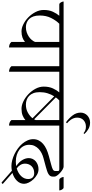

<svg xmlns="http://www.w3.org/2000/svg" viewBox="593 -1718 1190 2495"><g transform="rotate(90 1188.5 -471.0)"><path d="M558 -646V7Q538 7 519 0Q500 -7 486 -24V-200Q463 -180 429.5 -167.5Q396 -155 349 -155Q305 -155 256 -179.5Q207 -204 166 -244.5Q125 -285 98 -337Q71 -389 71 -444Q71 -513 94.5 -563.5Q118 -614 146 -646H0Q-9 -646 -16 -652Q-23 -658 -28 -667Q-33 -676 -36 -685.5Q-39 -695 -39 -702H670Q679 -702 686 -696Q693 -690 698 -681Q703 -672 706 -662.5Q709 -653 709 -646ZM294 -212Q331 -212 362.5 -223Q394 -234 419 -251Q444 -268 461 -289Q478 -310 486 -330V-646H250Q207 -603 175 -539Q143 -475 143 -392Q143 -344 155 -310Q167 -276 188 -254.5Q209 -233 236.5 -222.5Q264 -212 294 -212Z M874 -646V7Q854 7 835 0Q816 -7 802 -24V-646H680Q671 -646 664 -652Q657 -658 652 -667Q647 -676 644 -685.5Q641 -695 641 -702H986Q995 -702 1002 -696Q1009 -690 1014 -681Q1019 -672 1022 -662.5Q1025 -653 1025 -646Z M1574 -646V7Q1554 7 1535 0Q1516 -7 1502 -24V-206Q1478 -184 1442 -169.5Q1406 -155 1355 -155Q1309 -155 1258.5 -179.5Q1208 -204 1165.5 -244.5Q1123 -285 1095 -337Q1067 -389 1067 -444Q1067 -513 1090.5 -563.5Q1114 -614 1142 -646H996Q987 -646 980 -652Q973 -658 968 -667Q963 -676 960 -685.5Q957 -695 957 -702H1686Q1695 -702 1702 -696Q1709 -690 1714 -681Q1719 -672 1722 -662.5Q1725 -653 1725 -646ZM1300 -212Q1360 -212 1406 -238Q1452 -264 1478 -298L1193 -580Q1169 -542 1154 -494.5Q1139 -447 1139 -392Q1139 -344 1152 -310Q1165 -276 1187 -254.5Q1209 -233 1238.5 -222.5Q1268 -212 1300 -212ZM1492 -319Q1495 -324 1497.5 -329.5Q1500 -335 1502 -340V-646H1246Q1235 -635 1225.5 -624.5Q1216 -614 1207 -601Z M1682 -973Q1679 -965 1671 -962Q1655 -976 1634.5 -984Q1614 -992 1587 -992Q1537 -992 1503.5 -961.5Q1470 -931 1470 -878Q1470 -855 1477.5 -834.5Q1485 -814 1496 -797.5Q1507 -781 1519.5 -768.5Q1532 -756 1543 -747Q1540 -737 1529 -734Q1477 -772 1441 -819.5Q1405 -867 1405 -924Q1405 -949 1415 -971.5Q1425 -994 1442.5 -1010.5Q1460 -1027 1483.5 -1036.5Q1507 -1046 1535 -1046Q1580 -1046 1617 -1025Q1654 -1004 1682 -973Z M1996 -249Q1996 -277 2007.5 -300.5Q2019 -324 2038.5 -340.5Q2058 -357 2084.5 -366.5Q2111 -376 2141 -376Q2177 -376 2211 -357Q2245 -338 2271.5 -310Q2298 -282 2314 -249Q2330 -216 2330 -189Q2330 -135 2290 -95Q2250 -55 2189 -37L2331 88Q2329 96 2323.5 100Q2318 104 2313 104L2160 -30Q2130 -24 2098 -24Q2063 -24 2023 -34.5Q1983 -45 1944.5 -63.5Q1906 -82 1870.5 -108Q1835 -134 1808.5 -165.5Q1782 -197 1766 -233Q1750 -269 1750 -307Q1750 -346 1766 -378Q1782 -410 1810.5 -435Q1839 -460 1879 -478.5Q1919 -497 1968 -510L2079 -540Q2122 -551 2143 -562Q2164 -573 2164 -596V-623Q2164 -638 2158.5 -642Q2153 -646 2139 -646H1696Q1692 -646 1685.5 -650.5Q1679 -655 1672.5 -662.5Q1666 -670 1661.5 -680Q1657 -690 1657 -702H2107Q2122 -702 2144 -689Q2166 -676 2186.5 -657.5Q2207 -639 2221.5 -619Q2236 -599 2236 -585V-558Q2236 -540 2227 -527Q2218 -514 2201 -504Q2184 -494 2160.5 -486.5Q2137 -479 2109 -471L1998 -441Q1963 -432 1931.5 -416Q1900 -400 1876 -377Q1852 -354 1837.5 -324Q1823 -294 1823 -256Q1823 -216 1839.5 -183.5Q1856 -151 1885.5 -128.5Q1915 -106 1954.5 -93.5Q1994 -81 2040 -81Q2056 -81 2071 -82.5Q2086 -84 2100 -86Q2045 -124 2020.5 -166.5Q1996 -209 1996 -249ZM2068 -201Q2068 -168 2085 -140Q2102 -112 2130 -93Q2192 -111 2230 -150.5Q2268 -190 2268 -242Q2268 -277 2248.5 -298.5Q2229 -320 2191 -320Q2161 -320 2138 -310.5Q2115 -301 2099.5 -284.5Q2084 -268 2076 -246.5Q2068 -225 2068 -201ZM2280 -646Q2271 -646 2264 -652Q2257 -658 2252 -667Q2247 -676 2244 -685.5Q2241 -695 2241 -702H2377Q2386 -702 2393 -696Q2400 -690 2405 -681Q2410 -672 2413 -662.5Q2416 -653 2416 -646Z"/></g></svg>

Font: Gotu
Style: Regular
Weight: 400
Designer: Sarang Kulkarni & Kailash Malviya
Foundry: Ek Type
Version: Version 2.320;hotconv 1.0.109;makeotfexe 2.5.65596; ttfautoh